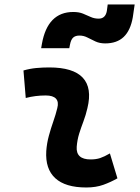

<svg xmlns="http://www.w3.org/2000/svg" viewBox="-20 -829 626 859"><path d="M471.7 -142.6 505.4 -31.2Q475.6 -14.2 442.4 -2.2Q409.2 9.8 366.2 9.8Q272.5 9.8 227.3 -31.7Q182.1 -73.2 187 -153.3Q189.5 -188 198.5 -221.2Q207.5 -254.4 218.5 -285.6Q229.5 -316.9 236.3 -345.2Q243.7 -373 230.5 -387.5Q217.3 -401.9 184.6 -401.9Q138.2 -401.9 95.2 -390.6L85 -513.7Q113.8 -522 142.6 -524.7Q171.4 -527.3 200.2 -527.3Q307.6 -527.3 350.3 -481.4Q393.1 -435.5 371.1 -345.2Q363.8 -313.5 353.3 -285.9Q342.8 -258.3 334.2 -231Q325.7 -203.6 323.2 -172.4Q319.3 -115.7 385.3 -115.7Q409.7 -115.7 428 -121.8Q446.3 -127.9 471.7 -142.6ZM164.1 -613.3 167.5 -632.8Q180.2 -704.1 215.3 -739.7Q250.5 -775.4 307.6 -775.4Q333 -775.4 351.1 -768.1Q369.1 -760.7 385.5 -753.2Q401.9 -745.6 421.4 -745.6Q437 -745.6 446 -754.4Q455.1 -763.2 458 -779.8L461.9 -809.1H582.5L574.2 -752Q564 -692.9 533.4 -663.8Q502.9 -634.8 450.7 -634.8Q425.8 -634.8 407 -643.6Q388.2 -652.3 371.3 -661.1Q354.5 -669.9 335.4 -669.9Q317.4 -669.9 307.4 -660.9Q297.4 -651.9 293 -628.9L290 -613.3Z"/></svg>

Font: Cascadia Mono NF
Style: Italic
Weight: 400
Italic angle: -10°
Monospace: yes
Designer: Aaron Bell
Foundry: Saja Typeworks
Version: Version 2404.023